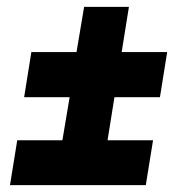

<svg xmlns="http://www.w3.org/2000/svg" viewBox="-20 -559 534 557"><path d="M403 -22H9L30 -152H161L182 -277H50L71 -408H202L224 -539H354L333 -408H465L444 -277H312L292 -152H424Z"/></svg>

Font: Georama
Style: Bold Italic
Weight: 700
Italic angle: -9°
Designer: Jean-Baptiste Levee
Foundry: Production Type
Version: Version 1.000